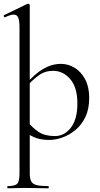

<svg xmlns="http://www.w3.org/2000/svg" viewBox="-28 -745 539 1040"><path d="M13.6 275Q11.6 275 11.6 269Q11.6 263 13.6 263Q53.4 263 65.5 250Q77.6 237 77.6 194V-597.8Q77.6 -633.4 70.8 -649.7Q64 -666 45.4 -666Q30 -666 -0.4 -651.8Q-4.4 -650 -7 -656Q-9.6 -662 -5.8 -663L120.2 -724Q122.2 -725 124.4 -725Q127 -725 130.1 -722.5Q133.2 -720 133.2 -716.8V194Q133.2 222 140.9 237Q148.6 252 170 257.5Q191.4 263 233.4 263Q236.2 263 236.2 269Q236.2 275 233.4 275Q206.8 275 174.2 274Q141.6 273 106 273Q80.2 273 56.1 274Q32 275 13.6 275ZM239.8 13Q201 13 171.9 3.8Q142.8 -5.4 107 -30.4L122 -85.4Q148.8 -52 181.9 -30Q215 -8 269.2 -8Q321 -8 356.1 -53.8Q391.2 -99.6 391.2 -184Q391.2 -271.2 352.6 -316.3Q314 -361.4 259.2 -361.4Q215.6 -361.4 181.9 -336.8Q148.2 -312.2 117.4 -277.6L108.8 -285.6Q159 -344.6 206 -371.8Q253 -399 301.8 -399Q342.2 -399 377 -377.5Q411.8 -356 433.5 -315Q455.2 -274 455.2 -215Q455.2 -154.2 434.4 -111Q413.6 -67.8 380.2 -40.5Q346.8 -13.2 309.8 -0.1Q272.8 13 239.8 13Z"/></svg>

Font: Cormorant Light
Style: Regular
Weight: 300
Designer: Christian Thalmann (Catharsis Fonts)
Foundry: Catharsis Fonts
Version: Version 4.000